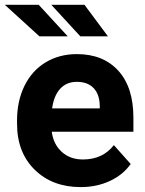

<svg xmlns="http://www.w3.org/2000/svg" viewBox="-35 -761 596 791"><path d="M0 0ZM297.4 9.8Q181.2 9.8 108.2 -61.5Q35.2 -132.8 35.2 -251.5V-265.1Q35.2 -344.7 65.9 -407.5Q96.7 -470.2 153.1 -504.2Q209.5 -538.1 281.7 -538.1Q390.1 -538.1 452.4 -469.7Q514.6 -401.4 514.6 -275.9V-218.3H178.2Q185.1 -166.5 219.5 -135.3Q253.9 -104 306.6 -104Q388.2 -104 434.1 -163.1L503.4 -85.4Q471.7 -40.5 417.5 -15.4Q363.3 9.8 297.4 9.8ZM281.2 -423.8Q239.3 -423.8 213.1 -395.5Q187 -367.2 179.7 -314.5H376V-325.7Q375 -372.6 350.6 -398.2Q326.2 -423.8 281.2 -423.8ZM244.1 -611.3H127.4L-15.1 -741.2H124.5ZM409.7 -611.3H295.9L176.3 -741.2H313Z"/></svg>

Font: Roboto
Style: Bold
Weight: 700
Designer: Google
Version: Version 2.134; 2016; ttfautohint (v1.6)